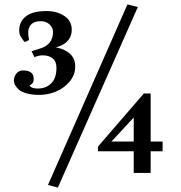

<svg xmlns="http://www.w3.org/2000/svg" viewBox="-20 -784 820 870"><path d="M242.2 65.9 197.3 54.2 557.6 -764.2 604.5 -752ZM423.8 -98.6V-119.6L631.8 -360.4H662.6V-142.6H716.8V-98.6H662.6V-0.5H585.9V-98.6ZM484.9 -142.6H585.9V-251.5ZM123 -551.8 164.1 -564.9Q220.2 -583 220.2 -639.2Q220.2 -658.7 204.6 -673.3Q189 -688 164.1 -688Q134.8 -688 121.3 -673.3Q107.9 -658.7 107.9 -639.2Q107.9 -618.2 111.8 -606Q109.9 -602.5 108.6 -601.1Q107.4 -599.6 103 -597.7Q98.6 -595.7 90.8 -594.2Q77.1 -611.3 72 -621.8Q66.9 -632.3 66.9 -646Q66.9 -685.5 96.9 -709.7Q127 -733.9 190.9 -733.9Q238.8 -733.9 272 -711.4Q305.2 -689 305.2 -648.9Q305.2 -620.6 287.8 -600.1Q270.5 -579.6 234.9 -569.8V-568.8Q272 -562.5 296.4 -541Q320.8 -519.5 320.8 -482.9Q320.8 -444.3 295.2 -414.1Q269.5 -383.8 233.2 -368.9Q196.8 -354 159.2 -354Q126 -354 101.6 -360.6Q77.1 -367.2 65.4 -377.9Q53.7 -388.7 48.3 -398.9Q43 -409.2 43 -418.9Q43 -436.5 54.2 -450.7Q65.4 -464.8 84 -464.8Q132.8 -464.8 132.8 -426.8Q132.8 -415 128.9 -408.9Q125 -402.8 113.8 -396Q123 -382.8 150.9 -382.8Q189 -382.8 212.4 -406.7Q235.8 -430.7 235.8 -476.1Q235.8 -506.3 218.3 -519.8Q200.7 -533.2 174.8 -533.2Q154.3 -533.2 136.2 -524.9Z"/></svg>

Font: Jacques Francois
Style: Regular
Weight: 400
Designer: Manvel Shmavonyan, Alexei Vanyashin
Foundry: Cyreal (www.cyreal.org)
Version: Version 1.003